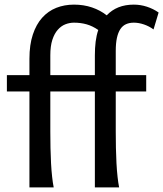

<svg xmlns="http://www.w3.org/2000/svg" viewBox="-20 -811 707 831"><path d="M390.6 -485.8V-571.3Q390.6 -603.5 394 -630.9Q397.5 -658.2 405.3 -681.2Q380.9 -698.2 355.2 -705.6Q329.6 -712.9 300.3 -712.9Q281.2 -712.9 262.9 -705.8Q244.6 -698.7 230 -682.1Q215.3 -665.5 206.5 -638.4Q197.8 -611.3 197.8 -571.3V-485.8ZM644.5 -683.6Q626 -697.3 603.3 -705.1Q580.6 -712.9 559.1 -712.9Q540 -712.9 525.4 -706.3Q510.7 -699.7 501 -685.1Q491.2 -670.4 486.1 -647.2Q481 -624 481 -590.8V-485.8H612.8V-415H481V-241.7Q481 -206.1 481.7 -171.1Q482.4 -136.2 484.1 -104.5Q485.8 -72.8 488.8 -45.9Q491.7 -19 495.6 0H390.6V-415H197.8V-241.7Q197.8 -206.1 198.5 -171.1Q199.2 -136.2 200.9 -104.5Q202.6 -72.8 205.6 -45.9Q208.5 -19 212.4 0H107.4V-415H9.8V-485.8H107.4V-556.6Q107.4 -617.2 122.1 -661.4Q136.7 -705.6 162.6 -734.4Q188.5 -763.2 223.6 -777.1Q258.8 -791 300.3 -791Q342.3 -791 378.2 -778.8Q414.1 -766.6 441.9 -744.6Q485.4 -791 559.1 -791Q587.9 -791 615.7 -782Q643.6 -772.9 666.5 -756.8Z"/></svg>

Font: Andika FrenchTight
Style: Regular
Weight: 400
Designer: Victor Gaultney, Annie Olsen, Julie Remington, Don Collingsworth, Eric Hays, Becca Hirsbrunner
Foundry: SIL International
Version: Version 5.000 ; Dig1 Dig4Opn Dig7 LnSpcTght